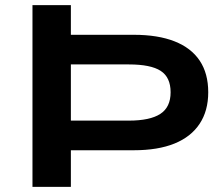

<svg xmlns="http://www.w3.org/2000/svg" viewBox="-20 -725 867 745"><path d="M106 0V-705H255V-590H499Q593 -590 657.5 -564.5Q722 -539 755 -489.5Q788 -440 788 -367Q788 -295 754.5 -244.5Q721 -194 657 -168Q593 -142 499 -142H255V0ZM255 -257H480Q562 -257 602 -283Q642 -309 642 -367Q642 -425 603.5 -450Q565 -475 480 -475H255Z"/></svg>

Font: Nunito Sans 10pt Expanded
Style: Bold
Weight: 700
Width: 7
Designer: Vernon Adams
Foundry: Vernon Adams
Version: Version 3.101;gftools[0.9.27]